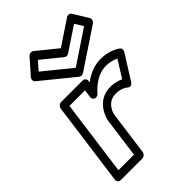

<svg xmlns="http://www.w3.org/2000/svg" viewBox="-255 -975 1110 1110"><g transform="rotate(-45 300.0 -420.0)"><path d="M210.1 -805.2 329.9 -707.8C338 -701.3 350.7 -702 359.5 -707.8L505.7 -805.2L536.8 -754.2L332.6 -618L165.1 -754.2ZM227.1 -860.2C218.3 -867.3 201.7 -866.4 191.6 -855L111.3 -764C101.3 -752.7 101.9 -736.8 111.8 -728.8L310.9 -566.8C318.1 -560.9 330.6 -560.3 340.4 -566.8L583.3 -728.8C595.8 -737.1 599.9 -753.1 593.3 -764L537.6 -855C531.7 -864.6 516.2 -868.6 503.5 -860.2L351.6 -759ZM262 0 298.5 -270C300.5 -282.1 320.8 -349 389.2 -349C437.4 -349 460.3 -328.5 463.1 -326C466.3 -323.4 484.1 -306.9 501.7 -334.9L596 -484.9C603.2 -496.4 600.3 -509.7 592.4 -516.3C589.1 -518.8 544.4 -553 470.8 -553C411.4 -553 362.4 -526 329.8 -501.3L331.4 -513C333.4 -528.1 320.5 -538 309.7 -538H132.7C117.6 -538 105.8 -523.7 104.4 -513L35 0C33 15.1 45.9 25 56.6 25H233.6C248.8 25 260.5 10.7 262 0ZM215.4 -25H88.4L151 -488H278L271.4 -439C269.9 -428.3 277.8 -414 293 -414H295C302.9 -414 311.1 -417.7 317.3 -425.1C319.7 -428.3 380 -503 464 -503C497.4 -503 523.7 -493.8 540.6 -485.6L475.1 -381.3C459.9 -389 431.7 -399 395.9 -399C281.4 -399 250.8 -286.7 248.5 -270Z"/></g></svg>

Font: Hussar Techniczny
Style: Bold 
Weight: 700
Foundry: Cannot Into Space Fonts
Version: Version 0.77